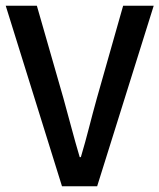

<svg xmlns="http://www.w3.org/2000/svg" viewBox="-22 -652 558 672"><path d="M195 0 -2 -632H107L200 -308Q215 -254 228 -205Q241 -156 257 -102H261Q277 -156 289.5 -205Q302 -254 317 -308L409 -632H516L318 0Z"/></svg>

Font: Narnoor Medium
Style: Regular
Weight: 500
Designer: S. Sridhar Murthy
Foundry: SIL International
Version: Version 3.000